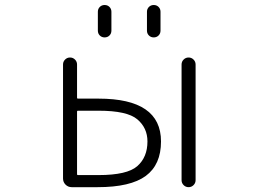

<svg xmlns="http://www.w3.org/2000/svg" viewBox="-20 -777 1040 775"><path d="M291 -382.8Q291 -378.9 294.9 -378.9H377.9Q629.9 -378.9 629.9 -206.1Q629.9 -112.3 568.4 -66.9Q506.8 -21.5 374 -21.5H269.5Q254.9 -21.5 244.6 -31.7Q234.4 -42 234.4 -56.6V-516.6Q234.4 -528.3 242.7 -536.6Q251 -544.9 262.7 -544.9Q274.4 -544.9 282.7 -536.6Q291 -528.3 291 -516.6ZM575.2 -206.1Q575.2 -260.7 534.2 -295.4Q493.2 -330.1 377.9 -330.1H294.9Q291 -330.1 291 -326.2V-74.2Q291 -70.3 294.9 -70.3H377.9Q493.2 -70.3 534.2 -106.4Q575.2 -142.6 575.2 -206.1ZM712.9 -49.8V-516.6Q712.9 -528.3 721.2 -536.6Q729.5 -544.9 741.2 -544.9Q752.9 -544.9 761.2 -536.6Q769.5 -528.3 769.5 -516.6V-49.8Q769.5 -38.1 761.2 -29.8Q752.9 -21.5 741.2 -21.5Q729.5 -21.5 721.2 -29.8Q712.9 -38.1 712.9 -49.8ZM375 -653.3V-729.5Q375 -741.2 382.8 -749Q390.6 -756.8 402.3 -756.8Q414.1 -756.8 421.9 -749Q429.7 -741.2 429.7 -729.5V-653.3Q429.7 -641.6 421.9 -633.8Q414.1 -626 402.3 -626Q390.6 -626 382.8 -633.8Q375 -641.6 375 -653.3ZM573.2 -653.3V-729.5Q573.2 -741.2 581.1 -749Q588.9 -756.8 600.6 -756.8Q612.3 -756.8 620.1 -749Q627.9 -741.2 627.9 -729.5V-653.3Q627.9 -641.6 620.1 -633.8Q612.3 -626 600.6 -626Q588.9 -626 581.1 -633.8Q573.2 -641.6 573.2 -653.3Z"/></svg>

Font: Gen Jyuu Gothic L Monospace Light
Style: Regular
Weight: 300
Designer: [Source Han Sans]
Ryoko NISHIZUKA  (kana & ideographs); Paul D. Hunt (Latin, Greek & Cyrillic); Wenlong ZHANG  (bopomofo
Version: Version 1.002.20150607